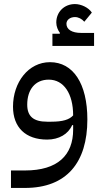

<svg xmlns="http://www.w3.org/2000/svg" viewBox="-20 -685 495 945"><path d="M238 -459H443V-523H379C334 -523 307 -540 307 -568C307 -587 325 -601 349 -601C366 -601 383 -592 395 -578L432 -623C416 -648 379 -665 349 -665C296 -665 257 -626 257 -574C257 -555 265 -536 275 -523L274 -519H238ZM34 240H103C308 240 410 115 410 -97C410 -274 340 -379 226 -379C120 -379 44 -280 44 -160C44 -58 106 2 212 2C270 2 316 -25 335 -69H340V-47C340 79 264 154 103 154H34ZM232 -86H212C145 -86 114 -112 114 -170C114 -243 152 -293 220 -293C294 -293 340 -224 340 -117C321 -96 289 -86 232 -86Z"/></svg>

Font: IBM Plex Arabic
Style: Regular
Weight: 400
Designer: Mike Abbink, Paul van der Laan, Pieter van Rosmalen, Wael Morcos, Khajak Apelian
Foundry: Bold Monday
Version: Version 1.0